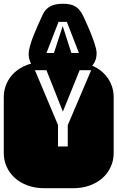

<svg xmlns="http://www.w3.org/2000/svg" viewBox="-22 -997 622 1017"><path d="M224.1 -625H163.1L285.2 -335V-221.2H336.9V-334L460.9 -625H399.9L311 -405.8ZM364.3 -668.9Q413.6 -668.9 453.6 -654.3Q493.7 -639.6 521.7 -614.3Q549.8 -588.9 564.9 -554.9Q580.1 -521 580.1 -482.9V-186Q580.1 -147.9 564.9 -114Q549.8 -80.1 521.7 -54.7Q493.7 -29.3 453.6 -14.6Q413.6 0 364.3 0H213.9Q164.6 0 124.5 -14.6Q84.5 -29.3 56.4 -54.7Q28.3 -80.1 13.2 -114Q-2 -147.9 -2 -186V-482.9Q-2 -521 13.2 -554.9Q28.3 -588.9 56.4 -614.3Q84.5 -639.6 124.5 -654.3Q164.6 -668.9 213.9 -668.9ZM159.7 -640.1Q144.5 -652.8 137.2 -671.6Q129.9 -690.4 129.9 -710.9Q129.9 -728.5 137 -753.9Q144 -779.3 155.5 -808.3Q167 -837.4 180.9 -868.2Q194.8 -898.9 208 -927.2Q222.2 -952.1 246.6 -964.6Q271 -977.1 312 -977.1Q332.5 -977.1 348.6 -973.6Q364.7 -970.2 377.4 -962.6Q390.1 -955.1 400.1 -942.6Q410.2 -930.2 418.9 -912.1Q438.5 -870.1 454.1 -833Q460.4 -816.9 467 -800Q473.6 -783.2 478.5 -767.8Q483.4 -752.4 486.6 -739Q489.7 -725.6 489.7 -716.3Q489.7 -666.5 456.1 -640.1ZM310.1 -858.9 356 -716.3H396L332 -881.3H288.1L224.1 -716.3H263.7Z"/></svg>

Font: Monofett
Style: Regular
Weight: 400
Designer: vernon adams
Foundry: vernon adams
Version: Version 1.000